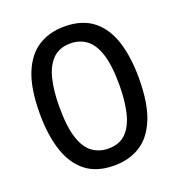

<svg xmlns="http://www.w3.org/2000/svg" viewBox="-134 -851 907 973"><g transform="rotate(-20 319.0 -364.5)"><path d="M319 10Q223 10 164.5 -37Q106 -84 79 -168.5Q52 -253 52 -365Q52 -500 85.5 -582Q119 -664 179 -701.5Q239 -739 319 -739Q415 -739 474 -692Q533 -645 559.5 -561Q586 -477 586 -365Q586 -230 552.5 -147.5Q519 -65 459 -27.5Q399 10 319 10ZM319 -81Q380 -81 415 -116.5Q450 -152 465.5 -216Q481 -280 481 -365Q481 -473 460.5 -534.5Q440 -596 403.5 -622Q367 -648 319 -648Q259 -648 223.5 -612.5Q188 -577 172.5 -513.5Q157 -450 157 -365Q157 -257 177.5 -195Q198 -133 235 -107Q272 -81 319 -81Z"/></g></svg>

Font: BDO Grotesk
Style: Regular
Weight: 400
Designer: Deni Anggara
Foundry: Lokal Container
Version: Version 2.000